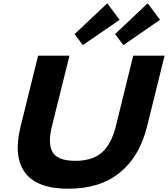

<svg xmlns="http://www.w3.org/2000/svg" viewBox="-20 -1153 1034 1183"><path d="M994.1 -810.1 886.2 -374Q840.8 -189.5 718.8 -89.8Q596.7 9.8 401.9 9.8Q207.5 9.8 134.3 -89.4Q61 -188.5 106.9 -374L214.8 -810.1H408.2L299.8 -375Q272.9 -264.6 305.4 -213.4Q337.9 -162.1 443.8 -162.1Q549.3 -162.1 607.7 -213.4Q666 -264.6 693.8 -375L800.8 -810.1ZM641.1 -1132.8 716.8 -1030.8 490.2 -875 439.9 -942.9ZM890.1 -1132.8 965.8 -1030.8 740.2 -875 689 -942.9Z"/></svg>

Font: Sinkin Sans 800 Black Italic
Style: Regular
Weight: 900
Italic angle: -112°
Designer: Keith Bates
Foundry: K-Type
Version: Sinkin Sans (version 1.0)  by Keith Bates   •   © 2014   www